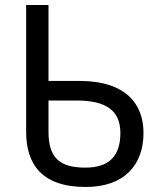

<svg xmlns="http://www.w3.org/2000/svg" viewBox="-20 -734 639 764"><path d="M321 10C476 10 551 -79 551 -205C551 -318 483 -412 296 -412H173V-714H84V-210C84 -80 147 10 321 10ZM320 -67C217 -67 173 -106 173 -210V-334H285C398 -334 459 -297 459 -205C459 -116 417 -67 320 -67Z"/></svg>

Font: Noto Sans Thai
Style: Regular
Weight: 400
Designer: Monotype Design Team
Foundry: Monotype Imaging Inc.
Version: Version 1.901